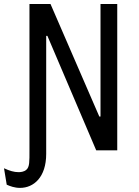

<svg xmlns="http://www.w3.org/2000/svg" viewBox="-56 -750 696 958"><path d="M44 187.5C112 187.5 174.5 134.5 174.5 18V-571H180.5L424 0H529V-730H445.5V-168.5H439.5L196 -730H91V0C91 55.5 92 83 75.5 97C63.5 108 45 109 36.5 109C13.5 109 -9 102 -36 89.5L-22.5 171.5C-6 179 17 187.5 44 187.5Z"/></svg>

Font: Monaspace Argon
Style: Regular
Weight: 400
Designer: Riley Cran & the Lettermatic Team
Foundry: Lettermatic
Version: Version 1.200 (Monaspace Argon)